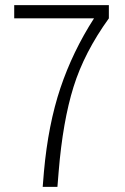

<svg xmlns="http://www.w3.org/2000/svg" viewBox="-20 -731 490 751"><path d="M35.6 -659.2V-710.9H405.8V-659.2Q309.6 -525.9 267.6 -391.1Q225.6 -256.3 209.5 -60.1L204.6 0H147L151.9 -60.1Q168.5 -244.1 216.3 -386.7Q264.2 -529.3 347.7 -659.2Z"/></svg>

Font: RobotoCondensed-Light
Style: Light
Weight: 300
Designer: Google
Version: Version 1.200311; 2013